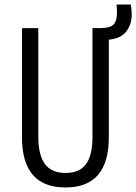

<svg xmlns="http://www.w3.org/2000/svg" viewBox="-20 -817 601 847"><path d="M269 10Q77 10 77 -211V-693H149V-214Q149 -132 178.5 -93Q208 -54 269 -54Q331 -54 359.5 -93Q388 -132 388 -214V-693H422Q466 -693 481 -709Q496 -725 496 -759Q496 -768 495.5 -777.5Q495 -787 494 -797H557Q559 -786 560 -774.5Q561 -763 561 -753Q561 -709 537 -678Q513 -647 460 -642V-211Q460 10 269 10Z"/></svg>

Font: Ubuntu Sans Condensed
Style: Regular
Weight: 400
Width: 3
Designer: Dalton Maag Ltd
Foundry: Dalton Maag Ltd
Version: Version 1.006; ttfautohint (v1.8.4.7-5d5b)